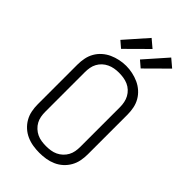

<svg xmlns="http://www.w3.org/2000/svg" viewBox="-289 -1073 1177 1177"><g transform="rotate(45 300.0 -484.5)"><path d="M300 8Q272 8 244 3.5Q216 -1 190 -12.5Q164 -24 143 -43Q122 -62 108 -86.5Q94 -111 88.5 -139Q83 -167 83 -195V-540Q83 -568 88.5 -596Q94 -624 108 -648.5Q122 -673 143.5 -692Q165 -711 190.5 -722.5Q216 -734 244 -740Q272 -746 300 -746Q328 -746 356 -740Q384 -734 409.5 -722.5Q435 -711 456.5 -692Q478 -673 492 -648.5Q506 -624 511.5 -596Q517 -568 517 -540V-195Q517 -167 511.5 -139Q506 -111 492 -86.5Q478 -62 457 -43Q436 -24 410 -12.5Q384 -1 356 3.5Q328 8 300 8ZM300 -50Q320 -50 340 -53Q360 -56 378 -64.5Q396 -73 411 -87Q426 -101 435.5 -118.5Q445 -136 448.5 -155.5Q452 -175 452 -195V-540Q452 -560 448 -580Q444 -600 434.5 -617.5Q425 -635 410 -649Q395 -663 376.5 -671Q358 -679 338 -682Q318 -685 298 -685Q278 -685 258.5 -681.5Q239 -678 221 -669.5Q203 -661 188.5 -647.5Q174 -634 164.5 -616.5Q155 -599 151.5 -579.5Q148 -560 148 -540V-195Q148 -175 151.5 -155.5Q155 -136 164.5 -118.5Q174 -101 189 -87Q204 -73 222 -64.5Q240 -56 260 -53Q280 -50 300 -50ZM374 -797 332 -833 459 -977 511 -933ZM204 -797 162 -833 289 -977 341 -933Z"/></g></svg>

Font: Iosevka Curly Light Extended
Style: Regular
Weight: 300
Width: 7
Monospace: yes
Designer: Belleve Invis
Foundry: Belleve Invis
Version: Version 11.1.0; ttfautohint (v1.8.3)